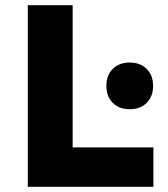

<svg xmlns="http://www.w3.org/2000/svg" viewBox="-20 -720 649 740"><path d="M87.2 -700H260V-152H571.2V0H87.2ZM390 -389Q390 -430 414.7 -454.5Q439.4 -479 480 -479Q520.6 -479 545.3 -454.5Q570 -430 570 -389Q570 -348 545.3 -323.5Q520.6 -299 480 -299Q439.4 -299 414.7 -323.5Q390 -348 390 -389Z"/></svg>

Font: Easer Grotesk Variable
Style: Regular
Weight: 400
Designer: Boardeaser, Bonnie Shaver-Troup, Thomas Jockin
Foundry: Lexend
Version: Version 1.001;Glyphs 3.1.2 (3151)